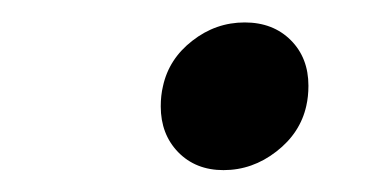

<svg xmlns="http://www.w3.org/2000/svg" viewBox="-20 -483 350 172"><path d="M124 -387.7Q124 -397.5 126 -405.8Q131.3 -430.2 152.3 -446.5Q173.3 -462.9 199.2 -462.9Q224.6 -462.9 240.5 -447Q256.3 -431.2 256.3 -406.2Q256.3 -396.5 254.4 -388.2Q249 -363.8 227.5 -347.2Q206.1 -330.6 180.2 -330.6Q155.3 -330.6 139.6 -346.7Q124 -362.8 124 -387.7Z"/></svg>

Font: Acari Sans Medium
Style: Italic
Weight: 500
Italic angle: -13°
Designer: Alfredo Marco Pradil and Stefan Peev
Foundry: Hanken Design Co.
Version: Version 1.045